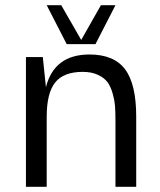

<svg xmlns="http://www.w3.org/2000/svg" viewBox="-20 -720 615 740"><path d="M325 -510Q419 -510 462 -453Q505 -396 505 -270V0H425V-253Q425 -286 423.5 -308.5Q422 -331 414.5 -358.5Q407 -386 394.5 -403Q382 -420 357.5 -431.5Q333 -443 299 -443Q225 -443 192.5 -402Q160 -361 160 -270V0H80V-500H145L157 -384Q189 -510 325 -510ZM237 -550 160 -700H216L293 -566L369 -700H425L348 -550Z"/></svg>

Font: Fivo Sans Modern
Style: Regular
Weight: 400
Designer: Alexander Slobzheninov
Foundry: Alexander Slobzheninov
Version: 1.0